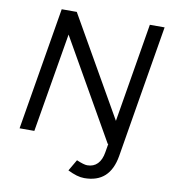

<svg xmlns="http://www.w3.org/2000/svg" viewBox="-96 -783 967 1079"><g transform="rotate(10 387.0 -244.0)"><path d="M362.7 185.3 400.3 120.8Q442.3 138.7 461.2 138.7Q497.5 138.7 519.8 115.7Q542.2 92.7 549.3 48.7L641.7 -502.5H722.3L629.5 56Q616.2 134.5 573.5 173.5Q530.8 212.5 457.2 212.5Q436.5 212.5 413.6 205.8Q390.7 199 362.7 185.3ZM168.3 -700H254.3L577.2 -135.2L671.3 -700H755.5L638.5 0H554.3L231 -566.5L135.5 0H51.3Z"/></g></svg>

Font: Oak Sans Light Italic
Style: Regular
Weight: 400
Italic angle: -9.5°
Foundry: Erik Kennedy, Walven
Version: Version 1.000;Glyphs 3.1.2 (3151)